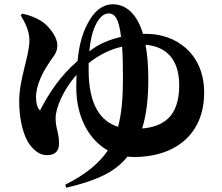

<svg xmlns="http://www.w3.org/2000/svg" viewBox="-20 -805 1040 901"><path d="M77 -733C92 -708 118 -665 118 -616C118 -542 70 -436 70 -329C70 -236 93 -159 122 -123C148 -91 171 -77 201 -77C240 -77 257 -98 257 -131C257 -183 241 -200 241 -251C241 -299 278 -385 339 -454L338 -395C338 -257 396 -150 486 -99C444 -37 381 14 286 62L291 76C442 40 522 0 578 -70L608 -68C801 -68 938 -174 938 -370C938 -558 801 -646 669 -646H651C621 -748 565 -785 509 -785C475 -785 433 -767 400 -710C374 -666 353 -613 344 -519C265 -450 214 -376 168 -287C156 -294 149 -323 149 -348C149 -408 184 -471 206 -503C228 -540 250 -555 249 -593C250 -624 221 -668 189 -695C167 -713 131 -731 85 -741ZM396 -509C447 -549 499 -574 553 -586C556 -546 557 -497 557 -436C557 -347 551 -273 534 -210C453 -235 396 -312 396 -475ZM663 -595C747 -588 821 -540 821 -404C821 -252 740 -210 647 -202C667 -266 676 -341 676 -436C676 -499 671 -551 663 -595ZM399 -564C403 -606 410 -646 426 -682C443 -721 466 -742 490 -742C518 -742 538 -719 548 -632C497 -620 451 -601 420 -579Z"/></svg>

Font: Noto Serif SC Black
Style: Regular
Weight: 900
Designer: Ryoko NISHIZUKA 西塚涼子 (kana & ideographs); Frank Grießhammer (Latin, Greek & Cyrillic); Wenlong ZHANG 张文龙 (bopomofo); San
Foundry: Adobe
Version: Version 2.001;hotconv 1.1.0;makeotfexe 2.6.0